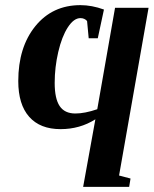

<svg xmlns="http://www.w3.org/2000/svg" viewBox="-20 -724 596 744"><path d="M349.6 -261.7Q289.6 -223.6 214.8 -223.6Q135.3 -223.6 93 -271.5Q50.8 -319.3 50.8 -409.7Q50.8 -541 116.9 -622.6Q183.1 -704.1 291.5 -704.1Q335.9 -704.1 382.8 -687L358.9 -575.7H323.7L317.4 -642.6Q307.6 -653.8 291.5 -653.8Q266.1 -653.8 242.9 -618.2Q219.7 -582.5 205.8 -522.9Q191.9 -463.4 191.9 -402.8Q191.9 -341.8 211.2 -313Q230.5 -284.2 272 -284.2Q308.6 -284.2 356.9 -300.8L425.8 -693.8H555.7L441.4 -43.9L485.8 -32.2L480.5 0H302.2Z"/></svg>

Font: Liberation Serif
Style: Bold Italic
Weight: 700
Italic angle: -16.333°
Designer: Steve Matteson
Foundry: Ascender Corporation
Version: Version 2.1.5